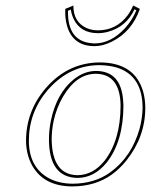

<svg xmlns="http://www.w3.org/2000/svg" viewBox="-20 -665 546 695"><path d="M326.7 -397.9Q256.8 -397.9 208 -314.9Q184.6 -274.9 174.3 -228Q167 -192.9 167 -160.2Q168.9 -32.2 260.7 -30.8Q317.4 -31.7 358.4 -83Q416 -157.2 416.5 -282.7Q415 -397 326.7 -397.9ZM146 -346.2Q220.2 -432.1 325.7 -438.5Q333.5 -439 340.3 -439Q467.3 -439 498 -334Q505.9 -306.2 505.9 -274.4Q505.9 -169.9 437.5 -84Q413.1 -53.7 384.8 -33.2Q325.2 9.3 242.7 9.8Q134.3 9.8 92.8 -72.8Q74.7 -109.9 74.2 -155.8Q74.7 -263.7 146 -346.2ZM245.6 -645Q245.1 -585 294.4 -563Q313 -555.2 334.5 -555.2Q400.9 -555.2 441.9 -609.4Q454.1 -626 461.9 -645L486.3 -632.8Q457.5 -550.3 384.8 -514.2Q352.5 -498 322.3 -498Q244.1 -498 222.7 -571.3Q214.8 -599.1 216.3 -632.8ZM326.7 -408.2Q418.5 -408.2 425.8 -300.3Q426.3 -291 426.8 -282.7Q426.3 -152.3 366.2 -76.7Q321.3 -21.5 260.7 -21Q157.7 -22.5 157.2 -160.2Q157.2 -194.8 164.6 -230Q185.1 -327.1 246.6 -377.4Q284.2 -407.7 326.7 -408.2ZM153.3 -339.8Q84.5 -259.3 84.5 -155.8Q84.5 -62 153.8 -21.5Q191.4 -0.5 242.7 0Q322.8 -0.5 378.9 -41Q457 -97.7 485.4 -199.7Q495.6 -238.3 496.1 -274.4Q496.1 -392.1 401.4 -420.9Q373.5 -428.7 340.3 -429.2Q235.8 -429.2 159.2 -346.2Q155.8 -342.8 153.3 -339.8ZM236.3 -630.4 226.1 -626Q224.1 -524.9 298.8 -510.3Q310.5 -508.3 322.3 -507.8Q381.3 -507.8 432.1 -562.5Q458.5 -591.3 473.6 -627.9L466.8 -631.3Q437.5 -567.9 370.6 -549.8Q352.5 -544.9 334.5 -544.9Q271 -544.9 246.1 -597.2Q238.8 -613.3 236.3 -630.4Z"/></svg>

Font: Linux Biolinum Outline O
Style: Italic
Weight: 400
Italic angle: -12°
Designer: Philipp H. Poll
Foundry: Philipp H. Poll
Version: Version 0.6.2